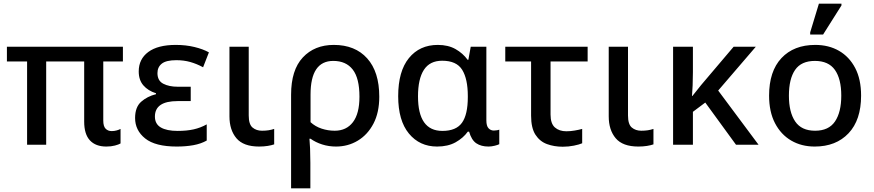

<svg xmlns="http://www.w3.org/2000/svg" viewBox="-20 -796 4807 1056"><path d="M565 10Q506 10 474.5 -24Q443 -58 443 -127V-458H234V0H129V-458H18V-539H656V-458H548V-133Q548 -101 561 -88Q574 -75 594 -75Q608 -75 621 -78.5Q634 -82 643 -87V-7Q633 -1 612 4.5Q591 10 565 10Z M952 10Q834 10 778.5 -34.5Q723 -79 723 -147Q723 -207 756.5 -236.5Q790 -266 838 -278V-283Q794 -297 768.5 -326.5Q743 -356 743 -403Q743 -471 795.5 -510Q848 -549 947 -549Q1002 -549 1049.5 -537.5Q1097 -526 1129 -508L1097 -426Q1062 -445 1026.5 -455Q991 -465 950 -465Q894 -465 870 -446Q846 -427 846 -394Q846 -352 878 -335.5Q910 -319 957 -319H1029V-240H957Q832 -240 832 -155Q832 -114 864.5 -95Q897 -76 957 -76Q1007 -76 1045 -84.5Q1083 -93 1117 -112V-23Q1085 -5 1043.5 2.5Q1002 10 952 10Z M1405 10Q1319 10 1280.5 -35.5Q1242 -81 1242 -156V-539H1348V-161Q1348 -112 1369 -94.5Q1390 -77 1421 -77Q1441 -77 1457 -79.5Q1473 -82 1488 -87V-2Q1474 3 1452.5 6.5Q1431 10 1405 10Z M1581 240V-275Q1581 -411 1645.5 -480Q1710 -549 1816 -549Q1933 -549 1999.5 -475Q2066 -401 2066 -264Q2066 -177 2034 -116Q2002 -55 1948 -22.5Q1894 10 1828 10Q1788 10 1752 -1.5Q1716 -13 1688 -33H1682Q1684 -14 1685.5 22Q1687 58 1687 99V240ZM1821 -77Q1885 -77 1921 -124Q1957 -171 1957 -264Q1957 -366 1920 -413.5Q1883 -461 1813 -461Q1688 -461 1688 -276V-124Q1714 -100 1749 -88.5Q1784 -77 1821 -77Z M2384 10Q2288 10 2229 -61.5Q2170 -133 2170 -267Q2170 -404 2229 -476.5Q2288 -549 2388 -549Q2445 -549 2485.5 -526Q2526 -503 2552 -467H2556L2569 -539H2655V-134Q2655 -103 2667 -90.5Q2679 -78 2696 -78Q2704 -78 2713 -79.5Q2722 -81 2726 -83V-3Q2719 1 2701 5.5Q2683 10 2667 10Q2626 10 2599.5 -8Q2573 -26 2560 -72H2553Q2528 -37 2486 -13.5Q2444 10 2384 10ZM2413 -76Q2489 -76 2521 -121Q2553 -166 2553 -262V-268Q2553 -362 2522 -412Q2491 -462 2412 -462Q2344 -462 2311.5 -412Q2279 -362 2279 -266Q2279 -76 2413 -76Z M3075 11Q3028 11 2988.5 -3.5Q2949 -18 2925 -55Q2901 -92 2901 -160V-458H2759V-539H3212V-458H3008V-166Q3008 -116 3032 -95Q3056 -74 3095 -74Q3117 -74 3140.5 -78Q3164 -82 3182 -87V-8Q3166 -1 3136.5 5Q3107 11 3075 11Z M3491 10Q3405 10 3366.5 -35.5Q3328 -81 3328 -156V-539H3434V-161Q3434 -112 3455 -94.5Q3476 -77 3507 -77Q3527 -77 3543 -79.5Q3559 -82 3574 -87V-2Q3560 3 3538.5 6.5Q3517 10 3491 10Z M4137 -539 3930 -298 4152 0H4028L3859 -232L3791 -181V0H3682V-539H3791V-399Q3791 -362 3789.5 -326.5Q3788 -291 3786 -268H3788Q3800 -283 3812.5 -298.5Q3825 -314 3836 -328L4015 -539Z M4716 -270Q4716 -136 4647 -63Q4578 10 4461 10Q4388 10 4331.5 -23Q4275 -56 4242.5 -118.5Q4210 -181 4210 -270Q4210 -404 4278 -476.5Q4346 -549 4464 -549Q4538 -549 4594.5 -516.5Q4651 -484 4683.5 -422Q4716 -360 4716 -270ZM4319 -270Q4319 -179 4353.5 -128Q4388 -77 4463 -77Q4538 -77 4572.5 -128Q4607 -179 4607 -270Q4607 -362 4572 -411.5Q4537 -461 4462 -461Q4387 -461 4353 -411.5Q4319 -362 4319 -270ZM4436 -606V-618L4484 -776H4608V-766L4507 -606Z"/></svg>

Font: Noto Sans Medium
Style: Regular
Weight: 500
Designer: Monotype Design Team
Foundry: Monotype Imaging Inc.
Version: Version 2.007